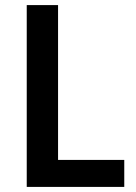

<svg xmlns="http://www.w3.org/2000/svg" viewBox="-20 -734 533 754"><path d="M85 0V-714H208V-106H468V0Z"/></svg>

Font: Noto Sans Tamil SemiCondensed SemiBold
Style: Regular
Weight: 600
Width: 4
Designer: Jelle Bosma - Monotype Design Team
Foundry: Monotype Imaging Inc.
Version: Version 2.004; ttfautohint (v1.8.4.7-5d5b)